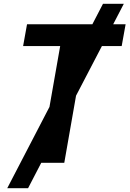

<svg xmlns="http://www.w3.org/2000/svg" viewBox="-20 -852 678 1005"><path d="M628 -832 572.5 -725H637.5L617 -611H513.5L378 -351L316.5 0H196L127 133H18L239 -292.5L295 -611H101L121.5 -725H463.5L519 -832Z"/></svg>

Font: JuliaMono
Style: Bold Italic
Weight: 700
Italic angle: -9°
Monospace: yes
Designer: cormullion
Foundry: corm
Version: Version 0.057; ttfautohint (v1.8.4)